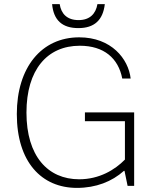

<svg xmlns="http://www.w3.org/2000/svg" viewBox="-20 -906 759 936"><path d="M362 -769C440 -769 482 -808 491 -886H455C447 -839 418 -808 363 -808C307 -808 278 -839 271 -886H234C241 -808 283 -769 362 -769ZM394 -358V-315H589V-128C540 -78 464 -32 366 -32C213 -32 109 -145 109 -357C109 -566 210 -683 369 -683C487 -683 557 -622 576 -523H617C606 -619 523 -724 366 -724C182 -724 62 -577 62 -350C62 -117 182 10 355 10C448 10 526 -21 584 -73H587L602 0H634V-358Z"/></svg>

Font: Kathrein 35 Thin
Style: Regular
Weight: 250
Designer: Lazydogs Typefoundry, based on Open Sans by Ascender Corporation
Foundry: Lazydogs Typefoundry
Version: Version 1.003;PS 001.003;hotconv 1.0.88;makeotf.lib2.5.64775